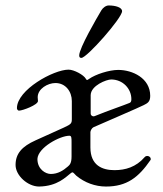

<svg xmlns="http://www.w3.org/2000/svg" viewBox="-20 -669 597 703"><path d="M278 -457C298 -457 427 -603 427 -628C427 -642 403 -649 378 -649C368 -649 357 -641 351 -631C335 -604 270 -493 270 -466C270 -459 273 -457 278 -457ZM123 14C191 13 222 -22 238 -34C241 -37 244 -38 246 -38C248 -38 256 -29 259 -26C290 0 329 14 368 14C444 14 487 -19 531 -83C532 -84 532 -86 532 -87C532 -93 526 -98 519 -98C516 -98 513 -97 510 -94C478 -57 439 -46 399 -46C355 -46 311 -63 311 -129V-185C311 -190 316 -200 322 -203C356 -218 493 -277 506 -284C520 -291 530 -296 530 -318C530 -383 465 -413 413 -413C380 -413 330 -397 306 -380C303 -378 300 -376 299 -376C297 -376 296 -378 294 -381C286 -395 251 -414 231 -414C176 -414 42 -340 42 -273C42 -270 44 -264 50 -264C63 -264 119 -285 119 -299C119 -304 118 -308 118 -313C118 -344 155 -365 183 -365C220 -365 243 -334 243 -299V-233C243 -217 240 -214 214 -202L110 -155C61 -133 37 -107 37 -65C37 -26 82 14 123 14ZM327 -244C326 -244 325 -243 323 -243C318 -243 312 -246 312 -254V-321C313 -356 370 -378 387 -378C430 -378 461 -344 461 -306C461 -300 460 -294 454 -292C435 -284 376 -264 327 -244ZM166 -32C147 -32 117 -49 117 -87C119 -129 200 -172 234 -172C242 -172 242 -164 242 -148V-96C242 -71 235 -65 228 -59C212 -45 192 -32 166 -32Z"/></svg>

Font: EB Garamond
Style: Regular
Weight: 400
Designer: Georg Duffner and Octavio Pardo
Foundry: Georg Duffner
Version: Version 1.000;PS 001.000;hotconv 1.0.88;makeotf.lib2.5.64775